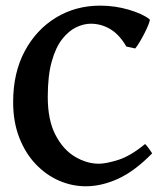

<svg xmlns="http://www.w3.org/2000/svg" viewBox="-20 -650 598 685"><path d="M522.9 -103Q460.4 -39.1 401.4 -12.2Q342.3 14.6 286.1 14.6Q236.8 14.6 190.4 -5.6Q144 -25.9 107.2 -64.7Q70.3 -103.5 48.6 -159.4Q26.9 -215.3 26.9 -286.1Q26.9 -390.1 68.1 -467.3Q109.4 -544.4 179.7 -587.2Q250 -629.9 337.4 -629.9Q389.6 -629.9 439 -615.5Q488.3 -601.1 513.7 -581.1Q516.1 -579.1 510.7 -564.9Q505.4 -550.8 496.1 -532.5Q486.8 -514.2 477.3 -498.5Q467.8 -482.9 462.4 -477.1L430.7 -483.9Q406.2 -526.4 373.8 -545.9Q341.3 -565.4 303.7 -565.4Q278.8 -565.4 252 -552.7Q225.1 -540 201.9 -510.5Q178.7 -481 164.6 -430.7Q150.4 -380.4 150.4 -304.2Q150.4 -221.2 178 -168.5Q205.6 -115.7 247.6 -90.8Q289.6 -65.9 332.5 -65.9Q358.9 -65.9 402.6 -79.8Q446.3 -93.8 497.6 -136.2Q502.4 -132.3 511.5 -119.6Q520.5 -106.9 522.9 -103Z"/></svg>

Font: Gentium Plus
Style: Bold
Weight: 700
Designer: Victor Gaultney, Annie Olsen, Iska Routamaa, Becca Hirsbrunner
Foundry: SIL International
Version: Version 6.101